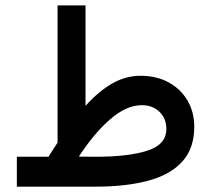

<svg xmlns="http://www.w3.org/2000/svg" viewBox="-20 -698 791 718"><path d="M161.1 -111.8Q169.4 -125.5 178.5 -138.7Q187.5 -151.9 195.3 -164.6V-677.7H299.8V-302.2Q349.1 -356.9 399.4 -385.7Q449.7 -414.6 505.9 -414.6Q565.4 -414.6 610.6 -389.9Q655.8 -365.2 681.2 -322Q706.5 -278.8 706.5 -222.7Q706.1 -142.6 661.4 -93.5Q616.7 -44.4 533.9 -22.2Q451.2 0 336.9 0H43V-111.8ZM510.3 -304.7Q453.1 -304.7 392.3 -252.2Q331.5 -199.7 274.9 -112.3L338.4 -111.8Q460 -111.8 531 -134.5Q602.1 -157.2 602.1 -215.8Q602.1 -254.9 576.4 -279.8Q550.8 -304.7 510.3 -304.7Z"/></svg>

Font: Vazirmatn UI FD Medium
Style: Regular
Weight: 500
Designer: Saber Rastikerdar
Foundry: Saber Rastikerdar
Version: Version 33.003